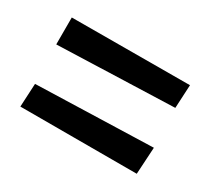

<svg xmlns="http://www.w3.org/2000/svg" viewBox="-61 -545 461 420"><g transform="rotate(30 169.5 -335.0)"><path d="M318 -448 315 -389 20 -379V-447ZM318 -290 314 -222H20L23 -281Z"/></g></svg>

Font: Bahiana
Style: Regular
Weight: 400
Designer: Pablo Cosgaya & Dani Raskovsky
Foundry: Pablo Cosgaya & Dani Raskovsky
Version: Version 1.005